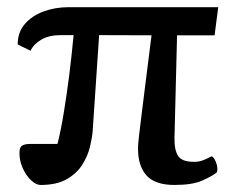

<svg xmlns="http://www.w3.org/2000/svg" viewBox="-20 -506 641 540"><path d="M94.2 14.2Q81.5 14.2 67.6 1.2Q53.7 -11.7 44.2 -32.5Q34.7 -53.2 34.7 -75.7Q34.7 -91.8 42.2 -96.4Q49.8 -101.1 63.5 -101.1H141.6Q151.4 -139.6 159.4 -189Q167.5 -238.3 174.6 -293.9Q181.6 -349.6 187 -407.2H150.4Q117.7 -407.2 95.9 -394.3Q74.2 -381.3 65.9 -363.3L29.8 -380.9Q29.8 -415 49.6 -438.2Q69.3 -461.4 102.1 -473.6Q134.8 -485.8 172.4 -485.8H593.8L583.5 -406.7H478L470.7 -117.7Q470.2 -84 481 -67.4Q491.7 -50.8 525.9 -50.8Q538.6 -50.8 549.6 -54.7Q560.5 -58.6 572.8 -65.4Q578.6 -68.4 585 -55.2Q591.3 -42 591.3 -30.8Q591.3 -22.9 588.4 -20Q576.7 -10.7 549.1 1.7Q521.5 14.2 470.7 14.2Q416.5 14.2 392.3 -12.2Q368.2 -38.6 368.2 -87.9Q368.2 -93.8 368.7 -101.6Q369.1 -109.4 371.3 -126.7Q373.5 -144 377.4 -177Q381.3 -210 388.4 -265.6Q395.5 -321.3 406.2 -406.7L258.8 -407.2L240.7 -138.2Q239.3 -119.6 233.2 -93.8Q227.1 -67.9 211.7 -43.2Q196.3 -18.6 168 -2.2Q139.6 14.2 94.2 14.2Z"/></svg>

Font: Gelasio
Style: Regular
Weight: 400
Designer: Eben Sorkin
Foundry: Eben Sorkin
Version: Version 1.008